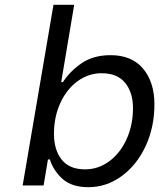

<svg xmlns="http://www.w3.org/2000/svg" viewBox="-20 -770 662 797"><path d="M187 -108H179L161 0H74L202 -750H288L234 -429H241Q271 -475 319.5 -508Q368 -541 439 -541Q527 -541 574 -485Q621 -429 621 -337Q621 -242 584.5 -163.5Q548 -85 485 -39Q422 7 347 7Q278 7 240 -27Q202 -61 187 -108ZM532 -321Q532 -386 499.5 -426Q467 -466 402 -466Q347 -466 301.5 -432.5Q256 -399 230 -341.5Q204 -284 204 -214Q204 -148 236 -107.5Q268 -67 333 -67Q388 -67 433.5 -100.5Q479 -134 505.5 -192.5Q532 -251 532 -321Z"/></svg>

Font: Be Vietnam
Style: Italic
Weight: 400
Italic angle: -9.33299°
Designer: Gabriel Lam
Foundry: TypeRant
Version: Version 3.000